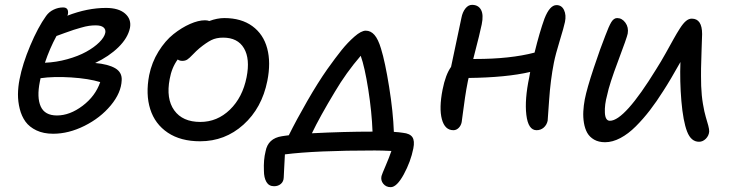

<svg xmlns="http://www.w3.org/2000/svg" viewBox="-20 -586 3029 795"><path d="M200.2 -32.2Q160.2 -32.2 130.9 -46.1Q101.6 -60.1 85.4 -82.5Q69.3 -105 61.8 -135Q54.2 -165 54.4 -195.6Q54.7 -226.1 61 -257.8Q73.2 -321.3 105.2 -397.2Q137.2 -473.1 170.9 -520Q183.1 -537.1 202.1 -546.1Q221.2 -555.2 241.2 -555.2Q265.6 -555.2 261.2 -526.9Q261.2 -525.9 258.8 -521Q341.8 -553.2 418.9 -553.2Q471.2 -553.2 498 -529.8Q524.9 -506.3 518.1 -470.2Q509.3 -428.7 470.5 -390.6Q431.6 -352.5 374 -325.2Q428.2 -320.3 457 -303.5Q485.8 -286.6 483.9 -253.9Q481.9 -201.7 438.7 -149.7Q395.5 -97.7 329.8 -64.9Q264.2 -32.2 200.2 -32.2ZM376 -481Q362.3 -481 348.4 -479Q334.5 -477.1 314.5 -471.2Q294.4 -465.3 285.6 -462.6Q276.9 -460 248 -449.5Q219.2 -439 213.9 -437Q186 -385.7 166 -326.2Q212.9 -328.1 258.5 -340.8Q304.2 -353.5 336.9 -371.6Q369.6 -389.6 390.9 -410.6Q412.1 -431.6 416 -450.2Q418.5 -464.4 408.4 -472.7Q398.4 -481 376 -481ZM145 -248Q131.8 -182.1 148.7 -145Q165.5 -107.9 215.8 -107.9Q269 -107.9 322 -147.9Q375 -188 395 -246.1Q347.2 -260.7 274.7 -265.4Q202.1 -270 147.9 -262.2Q147.5 -259.8 146.5 -255.1Q145.5 -250.5 145 -248Z M808.6 -1Q728 -1 674.8 -36.6Q621.6 -72.3 602.1 -134Q582.5 -195.8 597.7 -274.9Q608.4 -327.6 636.2 -372.6Q664.1 -417.5 698.2 -444.6Q732.4 -471.7 766.8 -486.8Q801.3 -502 828.6 -502Q839.4 -502 846.7 -499Q879.4 -511.2 908.7 -511.2Q979 -511.2 1024.9 -477.8Q1070.8 -444.3 1086.4 -385.5Q1102.1 -326.7 1086.9 -251Q1064.5 -138.7 988 -69.8Q911.6 -1 808.6 -1ZM682.6 -258.8Q667 -177.2 701.4 -129.2Q735.8 -81.1 809.6 -81.1Q879.4 -81.1 931.9 -131.8Q984.4 -182.6 1001 -266.1Q1016.1 -342.3 990.2 -386.2Q964.4 -430.2 903.8 -430.2Q875.5 -430.2 855 -419.9Q834.5 -409.7 805.7 -386.2Q793 -375.5 778.3 -360.1Q763.7 -344.7 755.4 -339.4Q747.1 -334 734.9 -334Q723.1 -334 715.8 -339.8Q690.9 -305.7 682.6 -258.8Z M1597.7 189Q1578.6 189 1567.1 175Q1555.7 161.1 1559.6 143.1Q1561.5 135.7 1576.9 99.9Q1592.3 64 1600.6 39.1Q1562.5 37.1 1531.7 37.1Q1286.6 37.1 1159.7 53.2Q1158.2 74.7 1156.7 110.4Q1155.3 146 1154.8 148.9Q1154.3 165.5 1143.1 175.3Q1131.8 185.1 1114.7 185.1Q1093.3 185.1 1083 167.2Q1072.8 149.4 1072.8 121.1Q1070.8 75.7 1079.6 41Q1089.4 -13.2 1147.5 -22Q1149.9 -22.5 1160.2 -23.9Q1170.4 -25.4 1175.8 -25.9Q1207.5 -89.8 1252.2 -167.5Q1296.9 -245.1 1335.4 -299.8Q1369.6 -347.7 1394.5 -378.7Q1419.4 -409.7 1447.5 -434.3Q1475.6 -459 1494.6 -459Q1515.1 -459 1530.5 -441.4Q1545.9 -423.8 1557.6 -384.8Q1574.7 -329.6 1591.3 -225.8Q1607.9 -122.1 1610.8 -40Q1633.3 -38.6 1648.4 -36.1Q1677.2 -33.2 1687.5 -18.1Q1697.8 -2.9 1691.4 28.8Q1680.7 83 1651.9 136Q1623 189 1597.7 189ZM1366.7 -206.1Q1304.2 -102.5 1271.5 -34.2Q1404.8 -41 1522.5 -41Q1519.5 -122.1 1504.9 -215.3Q1490.2 -308.6 1473.6 -355Q1413.1 -284.7 1366.7 -206.1Z M1857.4 -46.9Q1821.8 -46.9 1809.6 -92.5Q1797.4 -138.2 1812.5 -214.8Q1824.7 -276.9 1847.7 -309.1Q1854.5 -339.4 1890.6 -512.2Q1895 -535.6 1907 -550.8Q1918.9 -565.9 1934.6 -565.9Q1960.4 -565.9 1971.7 -545.4Q1982.9 -524.9 1974.6 -484.9Q1968.8 -454.6 1939.5 -341.8H1948.2Q2092.8 -341.8 2193.4 -368.2Q2214.4 -453.6 2234.4 -508.8Q2256.3 -564.9 2284.2 -564.9Q2305.7 -564.9 2315.4 -544.4Q2325.2 -523.9 2319.3 -495.1Q2314.9 -473.6 2297.6 -417.2Q2280.3 -360.8 2273.4 -326.2Q2259.3 -254.4 2253.7 -171.4Q2248 -88.4 2247.6 -85.9Q2243.7 -68.4 2231.2 -57.6Q2218.8 -46.9 2201.7 -46.9Q2167 -46.9 2159.4 -110.4Q2151.9 -173.8 2171.4 -266.1Q2173.3 -273.4 2175.3 -288.1Q2077.1 -265.1 1920.4 -263.2Q1919.9 -261.2 1918.9 -257.1Q1918 -252.9 1917.5 -251Q1910.6 -216.8 1905.5 -182.1Q1900.4 -147.5 1896.7 -118.2Q1893.1 -88.9 1891.6 -80.1Q1888.7 -65.9 1879.2 -56.4Q1869.6 -46.9 1857.4 -46.9Z M2485.4 2.9Q2459 2.9 2440.2 -7.8Q2421.4 -18.6 2411.6 -35.9Q2401.9 -53.2 2397.9 -76.9Q2394 -100.6 2395.3 -124.8Q2396.5 -148.9 2401.4 -174.8Q2410.2 -219.7 2438.7 -305.2Q2467.3 -390.6 2486.3 -438Q2501 -477.5 2511.2 -494.4Q2521.5 -511.2 2535.2 -511.2Q2555.7 -511.2 2569.6 -491.9Q2583.5 -472.7 2579.1 -446.8Q2576.2 -431.2 2539.6 -334Q2502.9 -236.8 2494.1 -192.9Q2482.9 -152.3 2484.6 -119.1Q2486.3 -85.9 2505.4 -85.9Q2565.9 -85.9 2697.3 -299.8Q2716.3 -329.6 2736.6 -366Q2756.8 -402.3 2769.3 -424.8Q2781.7 -447.3 2795.2 -468.3Q2808.6 -489.3 2820.3 -499Q2832 -508.8 2844.2 -508.8Q2887.2 -508.8 2887.2 -444.8Q2886.7 -428.7 2885 -379.9Q2883.3 -331.1 2882.8 -303.2Q2882.3 -275.4 2883.3 -230Q2884.8 -190.4 2890.6 -155.8Q2896.5 -121.1 2902.3 -102.1Q2908.2 -83 2912.6 -66.4Q2917 -49.8 2916.5 -41Q2915 -23.9 2902.6 -11.5Q2890.1 1 2874.5 1Q2841.3 1 2825 -41.3Q2808.6 -83.5 2801.3 -168Q2794.4 -250.5 2797.4 -329.1Q2755.9 -254.9 2726.1 -209Q2698.7 -165.5 2671.1 -129.6Q2643.6 -93.8 2612.5 -62.7Q2581.5 -31.7 2548.8 -14.4Q2516.1 2.9 2485.4 2.9Z"/></svg>

Font: Shantell Sans Bouncy
Style: Italic
Weight: 400
Italic angle: -11.31°
Designer: Stephen Nixon, Anya Danilova, Shantell Martin
Foundry: Arrow Type
Version: Version 1.006;[9816181b4]